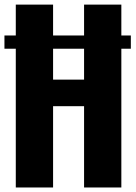

<svg xmlns="http://www.w3.org/2000/svg" viewBox="-26 -830 600 850"><path d="M209 -477.5H346.2V-614.3H209ZM43.9 0V-614.3H-6.3V-672.9H43.9V-809.6H209V-672.9H346.2V-809.6H511.2V-672.9H553.2V-614.3H511.2V0H346.2V-359.9H209V0Z"/></svg>

Font: Oswald
Style: DemiBold
Weight: 600
Designer: Vernon Adams
Foundry: Vernon Adams
Version: 3.0; ttfautohint (v0.95) -l 8 -r 50 -G 200 -x 0 -w "G" -W -c